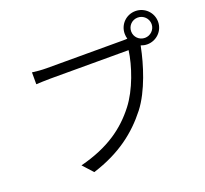

<svg xmlns="http://www.w3.org/2000/svg" viewBox="-142 -997 1284 1200"><g transform="rotate(-20 500.0 -397.0)"><path d="M873 -648C835 -648 805 -678 805 -715C805 -753 835 -783 873 -783C910 -783 941 -753 941 -715C941 -678 910 -648 873 -648ZM231 -680C198 -680 162 -683 135 -687V-608C160 -609 192 -611 231 -611H750C737 -513 689 -369 617 -277C533 -169 420 -84 227 -35L288 32C472 -26 589 -118 680 -234C759 -336 808 -498 829 -604L831 -613C844 -608 858 -605 873 -605C934 -605 984 -654 984 -715C984 -777 934 -826 873 -826C811 -826 762 -777 762 -715C762 -703 764 -692 767 -681C757 -680 748 -680 740 -680Z"/></g></svg>

Font: Genne Gothic Normal
Style: Regular
Weight: 350
Designer: Ryoko NISHIZUKA (kana & ideographs); Paul D. Hunt (Latin, Greek & Cyrillic); Wenlong ZHANG (bopomofo); Sandoll Communica
Foundry: Adobe Systems Incorporated
Version: Version 1.004;PS 1.004;hotconv 16.6.51;makeotf.lib2.5.65220